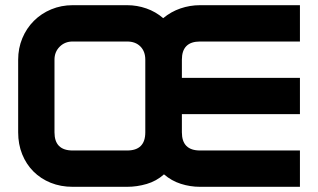

<svg xmlns="http://www.w3.org/2000/svg" viewBox="-20 -720 1226 740"><path d="M1136 0H751Q713 0 677 -11.5Q641 -23 612 -48Q583 -22 545.5 -11Q508 0 470 0H260Q214 0 175.5 -15.5Q137 -31 109 -59Q81 -87 65.5 -125.5Q50 -164 50 -210V-490Q50 -534 66 -572.5Q82 -611 110.5 -639.5Q139 -668 177.5 -684Q216 -700 260 -700H470Q508 -700 544 -687.5Q580 -675 609 -650Q639 -675 675.5 -687.5Q712 -700 751 -700H1136V-560H751Q681 -560 681 -490V-420H1136V-280H681V-210Q681 -140 751 -140H1136ZM540 -210V-490Q540 -522 521 -541Q502 -560 470 -560H260Q230 -560 210 -540Q190 -520 190 -490V-210Q190 -140 260 -140H470Q540 -140 540 -210Z"/></svg>

Font: CAT North
Style: Regular
Weight: 400
Designer: Peter Wiegel
Foundry: Peter Wiegel
Version: Version 1.000